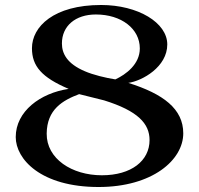

<svg xmlns="http://www.w3.org/2000/svg" viewBox="-20 -735 798 769"><path d="M297 -358 397 -333C532 -291 579 -240 579 -174C579 -91 506 -33 388 -33C268 -33 166 -99 167 -200C168 -297 231 -333 297 -358ZM43 -186C43 -98 143 14 375 14C590 14 714 -94 714 -201C714 -299 634 -359 494 -403C550 -411 650 -467 650 -557C650 -644 533 -715 385 -715C195 -715 108 -628 108 -542C108 -470 147 -425 255 -379C141 -362 43 -289 43 -186ZM228 -561C228 -631 282 -677 364 -677C466 -677 540 -620 540 -541C540 -478 485 -437 442 -417C404 -423 353 -435 319 -450C249 -480 228 -520 228 -561Z"/></svg>

Font: Coconat Demi
Style: Regular
Weight: 400
Designer: Sara Lavazza
Foundry: Collletttivo
Version: Version 1.000;Glyphs 3.2 (3217)